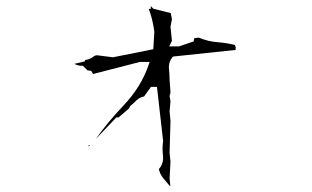

<svg xmlns="http://www.w3.org/2000/svg" viewBox="-20 -695 1040 639"><path d="M522.9 -169.4Q522.9 -147.5 508.8 -132.3Q512.2 -115.7 522.9 -102.5Q533.7 -89.4 545.4 -75.7L546.9 -77.1L544.4 -101.6L547.4 -157.2L544.4 -186L547.4 -293L544.4 -324.2L547.4 -357.9L544.4 -375.5L547.4 -387.2L544.4 -429.7Q544.4 -445.8 542.5 -464.8Q542 -468.3 542 -471.2Q542 -490.2 553.7 -504.4L555.7 -506.8L764.2 -528.8V-535.6H765.1L761.7 -545.4Q733.9 -552.2 702.9 -554.7Q671.9 -557.1 641.6 -569.8L626.5 -567.9L624.5 -557.1L575.2 -540.5H574.2H543L552.2 -559.1L547.4 -606L552.2 -630.9L548.3 -651.4L490.2 -666L481.9 -674.8V-665.5H475.1Q487.8 -632.8 493.7 -589.4L490.2 -531.2L356 -504.4L309.1 -510.3Q306.2 -511.2 303.7 -511.2Q301.3 -511.2 297.9 -510.3Q294.4 -509.3 290 -505.9Q278.8 -497.1 264.2 -495.6L261.7 -490.7L227.1 -482.4Q227.5 -481.9 228.5 -481.9Q239.7 -476.1 252.9 -476.1H255.9L271 -460.9L283.7 -459L289.6 -448.7L445.3 -488.8H446.3H478L474.6 -479Q449.7 -405.3 389.6 -342.3Q338.4 -288.6 298.8 -232.4L367.2 -304.2H370.1H374.5L408.2 -333L414.1 -342.8Q426.8 -353 435.1 -361.8Q444.8 -371.1 459.5 -374L482.4 -405.8H486.3H496.1H502.4L522.9 -225.6Q521 -212.9 521 -201.4Q521 -189.9 522 -181.9Q522.9 -173.8 522.9 -169.4ZM276.9 -209.5 279.8 -212.4H277.3L271.5 -207.5Z"/></svg>

Font: Bakudai
Style: ExtraLight
Weight: 200
Version: Version 1.48